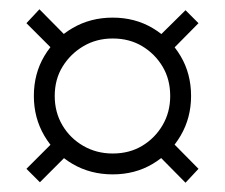

<svg xmlns="http://www.w3.org/2000/svg" viewBox="-20 -573 485 414"><path d="M223 -197Q175 -197 136.5 -219.5Q98 -242 75.5 -280.5Q53 -319 53 -366Q53 -414 75.5 -452Q98 -490 136.5 -512.5Q175 -535 223 -535Q271 -535 309 -512.5Q347 -490 369.5 -452Q392 -414 392 -366Q392 -319 369.5 -280.5Q347 -242 309 -219.5Q271 -197 223 -197ZM66 -180 37 -209 117 -289 146 -260ZM223 -242Q259 -242 286.5 -258.5Q314 -275 330.5 -303Q347 -331 347 -366Q347 -402 330.5 -429.5Q314 -457 286.5 -473.5Q259 -490 223 -490Q188 -490 160 -473.5Q132 -457 115 -429.5Q98 -402 98 -366Q98 -331 114.5 -303Q131 -275 159.5 -258.5Q188 -242 223 -242ZM380 -179 301 -259 329 -289 408 -209ZM115 -445 37 -523 65 -553 144 -473ZM329 -443 301 -473 380 -551 408 -523Z"/></svg>

Font: Baskervville Medium
Style: Regular
Weight: 500
Version: Version 1.100